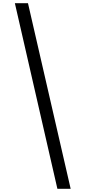

<svg xmlns="http://www.w3.org/2000/svg" viewBox="-20 -813 534 1201"><path d="M155 -793 422 368H339L73 -793Z"/></svg>

Font: Noto Sans Kannada SemiCondensed
Style: Regular
Weight: 400
Width: 4
Designer: Jelle Bosma - Monotype Design Team
Foundry: Monotype Imaging Inc.
Version: Version 2.005; ttfautohint (v1.8.4.7-5d5b)